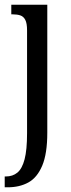

<svg xmlns="http://www.w3.org/2000/svg" viewBox="-23 -556 300 816"><path d="M-3 240V194H2Q31 194 51 177.5Q71 161 81.5 121Q92 81 92 10V-427Q92 -457 84.5 -471.5Q77 -486 63.5 -490.5Q50 -495 32 -495H25V-536H178V8Q178 97 156.5 148Q135 199 97.5 219.5Q60 240 10 240Z"/></svg>

Font: Noto Serif ExtraCondensed
Style: Regular
Weight: 400
Width: 2
Designer: Monotype Design Team
Foundry: Monotype Imaging Inc.
Version: Version 2.013